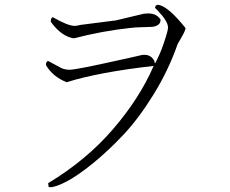

<svg xmlns="http://www.w3.org/2000/svg" viewBox="-20 -756 960 801"><path d="M598 -700Q634 -700 650 -674Q650 -659 639 -652Q628 -645 614.5 -644Q601 -643 571 -642.5Q541 -642 520 -639Q408 -627 288 -596Q236 -604 192 -665Q192 -684 201 -684Q263 -648 292 -648Q301 -648 315 -652L464 -671L581 -699H584Q591 -700 598 -700ZM627 -492Q646 -525 663.5 -576.5Q681 -628 681 -641Q681 -667 638 -712L627 -723Q627 -734 638 -736Q679 -733 754 -639Q754 -629 737 -600L721 -572Q683 -463 621 -362.5Q559 -262 495 -194Q431 -126 367.5 -74.5Q304 -23 258 1Q212 25 190 25Q186 25 183 24L181 8Q339 -87 450.5 -216Q562 -345 621 -481Q392 -455 258 -413Q200 -436 172 -484Q170 -496 180 -502L238 -471Q254 -465 269 -465Q286 -465 343 -476.5Q400 -488 455.5 -500.5Q511 -513 513 -513L574 -527H580Q609 -529 624 -502Q624 -494 627 -492Z"/></svg>

Font: cwTeXMing
Style: Medium
Weight: 500
Version: Version 1.17